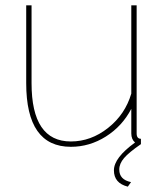

<svg xmlns="http://www.w3.org/2000/svg" viewBox="-20 -539 616 718"><path d="M458 159Q406 146 406 98Q406 51 485 -6Q471 -18 471 -40V-132Q437 -67 376 -28.5Q315 10 245 10Q78 10 78 -228V-519H98V-228Q98 -10 245 -10Q320 -10 384 -60.5Q448 -111 471 -189V-519H491V-40Q491 -20 507 -20V0Q462 31 444 52Q426 73 426 95Q426 133 470 142Z"/></svg>

Font: Raleway
Style: Thin
Weight: 100
Designer: Matt McInerney, Pablo Impallari, Rodrigo Fuenzalida
Foundry: Matt McInerney, Pablo Impallari, Rodrigo Fuenzalida
Version: Version 3.000